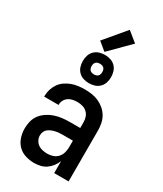

<svg xmlns="http://www.w3.org/2000/svg" viewBox="-239 -1060 978 1154"><g transform="rotate(30 250.0 -482.5)"><path d="M203 8Q173 8 143 -1.5Q113 -11 92 -32.5Q71 -54 61.5 -83.5Q52 -113 52 -144Q52 -170 58.5 -195.5Q65 -221 81 -241.5Q97 -262 119.5 -276.5Q142 -291 166.5 -299Q191 -307 217 -310Q243 -313 269 -313H340V-354Q340 -372 334 -389Q328 -406 315 -418Q302 -430 284.5 -435Q267 -440 249 -440Q233 -440 217 -437Q201 -434 187.5 -425Q174 -416 166 -401.5Q158 -387 158 -371V-368H58V-373Q58 -396 65 -418.5Q72 -441 85 -460Q98 -479 117.5 -492.5Q137 -506 158.5 -514Q180 -522 203 -525Q226 -528 249 -528Q273 -528 297.5 -524.5Q322 -521 344.5 -511Q367 -501 386 -485Q405 -469 417.5 -448Q430 -427 435 -402.5Q440 -378 440 -354V0H340V-83Q332 -63 318.5 -45Q305 -27 287 -14.5Q269 -2 247 3Q225 8 203 8ZM246 -80Q265 -80 284 -86.5Q303 -93 316 -107.5Q329 -122 334.5 -141Q340 -160 340 -180V-225H269Q256 -225 243.5 -224Q231 -223 218.5 -220Q206 -217 194 -212Q182 -207 172 -199Q162 -191 157 -178.5Q152 -166 152 -153Q152 -137 160 -121.5Q168 -106 181.5 -96.5Q195 -87 212 -83.5Q229 -80 246 -80ZM250 -572Q230 -572 211 -578Q192 -584 178 -598Q164 -612 158 -631Q152 -650 152 -670Q152 -690 158 -709Q164 -728 178 -742Q192 -756 211 -762Q230 -768 250 -768Q270 -768 289 -762Q308 -756 322 -742Q336 -728 342 -709Q348 -690 348 -670Q348 -650 342 -631Q336 -612 322 -598Q308 -584 289 -578Q270 -572 250 -572ZM250 -633Q257 -633 264.5 -635Q272 -637 277.5 -642.5Q283 -648 285 -655.5Q287 -663 287 -670Q287 -677 285 -684.5Q283 -692 277.5 -697.5Q272 -703 264.5 -705Q257 -707 250 -707Q243 -707 235.5 -705Q228 -703 222.5 -697.5Q217 -692 215 -684.5Q213 -677 213 -670Q213 -663 215 -655.5Q217 -648 222.5 -642.5Q228 -637 235.5 -635Q243 -633 250 -633ZM237 -782 181 -828 303 -973 372 -917Z"/></g></svg>

Font: Iosevka Semibold
Style: Regular
Weight: 600
Monospace: yes
Designer: Belleve Invis
Foundry: Belleve Invis
Version: Version 33.2.3; ttfautohint (v1.8.4)